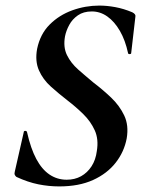

<svg xmlns="http://www.w3.org/2000/svg" viewBox="-20 -656 510 688"><path d="M192 12Q155 12 117.5 4.5Q80 -3 39 -22Q35 -25 33 -29.5Q31 -34 33 -41L65 -182Q65 -187 70.5 -187Q76 -187 77 -182Q90 -124 110 -86.5Q130 -49 157.5 -30.5Q185 -12 219 -12Q248 -12 270.5 -24.5Q293 -37 308 -60Q323 -83 327 -115Q334 -157 319.5 -189Q305 -221 278.5 -247Q252 -273 222 -296Q191 -320 162.5 -345.5Q134 -371 119.5 -404Q105 -437 113 -481Q124 -534 158 -568Q192 -602 239 -619Q286 -636 336 -636Q363 -636 393 -630.5Q423 -625 454 -612Q468 -605 465 -595L450 -465Q449 -462 444.5 -462Q440 -462 439 -465Q429 -512 409.5 -545.5Q390 -579 364.5 -597Q339 -615 309 -615Q279 -615 259 -601Q239 -587 228 -566.5Q217 -546 213 -526Q206 -487 220 -458.5Q234 -430 260 -407Q286 -384 315 -360Q348 -335 378 -306.5Q408 -278 425 -242.5Q442 -207 434 -160Q425 -112 394.5 -73Q364 -34 313.5 -11Q263 12 192 12Z"/></svg>

Font: Cormorant Infant Light
Style: Bold Italic
Weight: 700
Italic angle: -10°
Version: Version 4.001